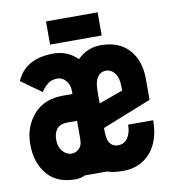

<svg xmlns="http://www.w3.org/2000/svg" viewBox="-79 -759 745 837"><g transform="rotate(-10 293.0 -340.0)"><path d="M565.9 -185.1Q565.9 -94.7 521 -43Q475.6 9.8 397.9 9.8Q355.5 9.8 329.1 0H231Q212.4 9.8 188 9.8Q107.4 9.8 64.5 -40Q20 -91.3 20 -174.8Q20 -252.4 68.4 -307.1Q114.3 -358.9 197.8 -358.9H239.3V-372.6Q239.3 -394.5 228.5 -411.1Q211.9 -436.5 184.6 -436.5Q157.2 -436.5 139.2 -419.9Q121.1 -403.3 113.3 -389.6L23.4 -454.1Q35.6 -481.9 55.2 -501.5Q100.1 -546.9 188 -546.9Q250 -546.9 293.9 -503.4Q336.4 -546.9 397.9 -546.9Q477.1 -546.9 521 -499Q565.9 -450.2 565.9 -369.1V-275.4L349.1 -189V-178.2Q349.1 -140.6 359.4 -124Q371.6 -104 397.9 -104Q424.3 -104 440.4 -127.4Q455.1 -150.4 455.1 -185.1ZM349.1 -297.9 455.1 -335.9V-351.6Q455.1 -389.2 442.9 -407.7Q425.8 -433.6 400.9 -433.6Q375.5 -433.6 361.8 -412.1Q349.1 -393.1 349.1 -351.6ZM238.8 -240.2H197.8Q161.1 -240.2 147 -219.2Q134.8 -201.2 134.8 -174.8Q134.8 -146.5 147 -129.4Q165.5 -103.5 192.4 -103.5Q213.4 -103.5 229.5 -123Q238.8 -134.3 238.8 -166ZM180.7 -690.4H409.2V-587.9H180.7Z"/></g></svg>

Font: Consola Mono
Style: Bold
Weight: 700
Monospace: yes
Designer: Wojciech Kalinowski "wmk69" (wmk69@o2.pl)
Foundry: Wojciech Kalinowski "wmk69" (wmk69@o2.pl)
Version: Version 2.1.0